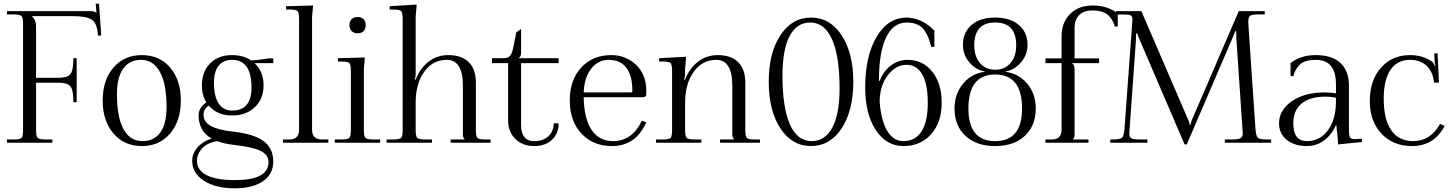

<svg xmlns="http://www.w3.org/2000/svg" viewBox="-20 -780 7939 1049"><path d="M18 0V-18H53Q89 -18 97.5 -26.5Q106 -35 106 -71V-648Q106 -684 97.5 -692.5Q89 -701 53 -701H18V-719H480Q497 -719 506 -710H507L503 -760H521L533 -586H515Q511 -654 481 -673Q451 -692 373 -692H155V-691Q177 -669 177 -639V-355H301Q347 -355 364 -374.5Q381 -394 381 -462H399V-222H381Q381 -290 364 -309Q347 -328 301 -328H177V-71Q177 -35 186 -26.5Q195 -18 231 -18H266V0Z M890 -195Q890 -320 854 -386.5Q818 -453 751 -453Q687 -453 653 -405Q619 -357 619 -266Q619 -141 654.5 -75Q690 -9 758 -9Q822 -9 856 -56.5Q890 -104 890 -195ZM600 -50.5Q541 -119 541 -231Q541 -343 600 -411Q659 -479 755 -479Q851 -479 909.5 -411Q968 -343 968 -231Q968 -119 909.5 -50.5Q851 18 755 18Q659 18 600 -50.5Z M1473 -435H1447H1371Q1420 -389 1420 -314Q1420 -240 1372.5 -194.5Q1325 -149 1247 -149Q1167 -149 1121 -203Q1092 -186 1092 -151Q1092 -78 1252 -61Q1369 -48 1421 -8.5Q1473 31 1473 103Q1473 172 1416 210.5Q1359 249 1263 249Q1158 249 1094 207.5Q1030 166 1030 98Q1030 59 1058.5 26Q1087 -7 1136 -23Q1065 -64 1065 -151Q1065 -190 1107 -221Q1083 -260 1083 -314Q1083 -388 1128 -433.5Q1173 -479 1247 -479Q1309 -479 1352 -450Q1381 -450 1447 -461H1473ZM1248 -453Q1200 -453 1174.5 -421Q1149 -389 1149 -328Q1149 -254 1174.5 -215Q1200 -176 1248 -176Q1354 -176 1354 -301Q1354 -453 1248 -453ZM1166 -9Q1110 1 1083 32Q1056 63 1056 98Q1056 150 1109 177Q1162 204 1263 204Q1447 204 1447 106Q1447 66 1404.5 44.5Q1362 23 1253 11Q1208 6 1166 -9Z M1526 0V-18H1561Q1614 -18 1614 -71V-675Q1614 -711 1605.5 -719.5Q1597 -728 1561 -728H1543V-746L1690 -750V-743Q1685 -693 1685 -689V-71Q1685 -18 1739 -18H1774V0Z M1934 -687Q1954 -687 1966 -675.5Q1978 -664 1978 -643Q1978 -623 1966.5 -610.5Q1955 -598 1934 -598Q1914 -598 1901.5 -610Q1889 -622 1889 -643Q1889 -663 1901 -675Q1913 -687 1934 -687ZM1826 -462 1973 -466V-458Q1968 -408 1968 -405V-71Q1968 -35 1977 -26.5Q1986 -18 2022 -18H2057V0H1809V-18H1844Q1880 -18 1888.5 -26.5Q1897 -35 1897 -71V-391Q1897 -427 1888.5 -435.5Q1880 -444 1844 -444H1826Z M2092 0V-18H2127Q2163 -18 2171.5 -26.5Q2180 -35 2180 -71V-675Q2180 -711 2171.5 -719.5Q2163 -728 2127 -728H2109V-746L2256 -755V-747Q2251 -697 2251 -689V-379Q2251 -356 2246 -348V-345H2251Q2275 -407 2321.5 -443Q2368 -479 2429 -479Q2502 -479 2541 -440.5Q2580 -402 2580 -328V-71Q2580 -35 2588.5 -26.5Q2597 -18 2633 -18H2660V0H2442V-18H2518V-20Q2509 -29 2509 -46V-311Q2509 -453 2421 -453Q2345 -453 2298 -388.5Q2251 -324 2251 -218V-71Q2251 -35 2260 -26.5Q2269 -18 2305 -18H2340V0Z M2827 -435V-98Q2827 -9 2899 -9Q2947 -9 2976 -35.5Q3005 -62 3005 -106H3032Q3032 -50 2995.5 -16Q2959 18 2899 18Q2835 18 2795.5 -21Q2756 -60 2756 -124V-435H2668V-462H2730Q2755 -462 2766 -474.5Q2777 -487 2783 -515L2801 -604L2827 -621V-494Q2827 -470 2814 -463V-462H3032V-435Z M3169 -275H3427Q3435 -275 3435 -284Q3435 -367 3402 -410Q3369 -453 3306 -453Q3247 -453 3209.5 -404Q3172 -355 3169 -275ZM3511 -266Q3511 -249 3493 -249H3169Q3171 -132 3212 -70.5Q3253 -9 3330 -9Q3434 -9 3487 -121L3511 -111Q3453 18 3324 18Q3220 18 3156.5 -50.5Q3093 -119 3093 -231Q3093 -343 3155.5 -411Q3218 -479 3320 -479Q3398 -479 3454.5 -426.5Q3511 -374 3511 -284Z M3564 0V-18H3599Q3635 -18 3643.5 -26.5Q3652 -35 3652 -71V-391Q3652 -427 3643.5 -435.5Q3635 -444 3599 -444H3581V-462L3728 -470V-463Q3723 -413 3723 -405V-379Q3723 -361 3718 -348V-345H3723Q3746 -406 3793 -442.5Q3840 -479 3901 -479Q3974 -479 4013 -440.5Q4052 -402 4052 -328V-71Q4052 -35 4060.5 -26.5Q4069 -18 4105 -18H4132V0H3914V-18H3990V-20Q3981 -29 3981 -46V-311Q3981 -453 3893 -453Q3817 -453 3770 -387.5Q3723 -322 3723 -218V-71Q3723 -35 3732 -26.5Q3741 -18 3777 -18H3812V0Z M4567 -297Q4567 -472 4526 -564.5Q4485 -657 4407 -657Q4333 -657 4294 -582.5Q4255 -508 4255 -368Q4255 -193 4295.5 -101Q4336 -9 4414 -9Q4488 -9 4527.5 -83Q4567 -157 4567 -297ZM4243.5 -79Q4180 -176 4180 -333Q4180 -490 4243.5 -587Q4307 -684 4411 -684Q4515 -684 4578.5 -587Q4642 -490 4642 -333Q4642 -176 4578.5 -79Q4515 18 4411 18Q4307 18 4243.5 -79Z M4932 -426Q4876 -426 4831.5 -370Q4787 -314 4786 -224Q4794 -121 4827.5 -65Q4861 -9 4916 -9Q4981 -9 5015 -62.5Q5049 -116 5049 -218Q5049 -320 5019 -373Q4989 -426 4932 -426ZM5067 -526Q5060 -554 5052.5 -573.5Q5045 -593 5030.5 -614Q5016 -635 4992 -646Q4968 -657 4934 -657Q4860 -657 4821 -575Q4782 -493 4782 -338H4786Q4808 -394 4849 -423.5Q4890 -453 4938 -453Q5022 -453 5073.5 -388.5Q5125 -324 5125 -218Q5125 -112 5067.5 -47Q5010 18 4916 18Q4822 18 4764.5 -70Q4707 -158 4707 -302Q4707 -474 4769.5 -579Q4832 -684 4934 -684Q5017 -682 5085 -613V-524H5067Z M5271 -187Q5271 -9 5417 -9Q5564 -9 5564 -187Q5564 -373 5417 -373Q5271 -373 5271 -187ZM5417 -399Q5469 -399 5500.5 -435Q5532 -471 5532 -533Q5532 -657 5417 -657Q5303 -657 5303 -533Q5303 -471 5334.5 -435Q5366 -399 5417 -399ZM5195 -187Q5195 -266 5241 -322Q5287 -378 5361 -388V-389Q5311 -398 5276 -439.5Q5241 -481 5241 -535Q5241 -603 5288 -643.5Q5335 -684 5417 -684Q5499 -684 5546.5 -643.5Q5594 -603 5594 -535Q5594 -481 5558.5 -439.5Q5523 -398 5473 -389V-388Q5547 -378 5593 -322Q5639 -266 5639 -187Q5639 -94 5579.5 -38Q5520 18 5417 18Q5314 18 5254.5 -38Q5195 -94 5195 -187Z M5692 0V-18H5727Q5780 -18 5780 -71V-435H5692V-461H5780V-582Q5780 -657 5826.5 -703.5Q5873 -750 5949 -750Q6032 -750 6087 -706V-635H6069V-643Q6053 -686 6025 -704.5Q5997 -723 5949 -723Q5902 -723 5876.5 -698Q5851 -673 5851 -626V-461H5985V-435H5838V-433Q5851 -426 5851 -402V-46Q5851 -28 5843 -20V-18H5927V0Z M6077 -719H6216L6465 -141Q6480 -108 6480 -98H6485Q6485 -111 6499 -141L6748 -719H6890V-701H6854Q6821 -701 6810.5 -694Q6800 -687 6800 -661Q6800 -658 6800.5 -651Q6801 -644 6801 -639L6839 -80Q6842 -37 6852 -27.5Q6862 -18 6903 -18H6925V0H6672V-18H6708Q6746 -18 6758 -25Q6770 -32 6770 -54Q6770 -56 6769.5 -59.5Q6769 -63 6769 -65L6735 -568Q6734 -586 6734 -609H6728Q6728 -605 6712 -568L6464 9H6452L6209 -557Q6194 -590 6194 -597H6187Q6187 -575 6186 -557L6151 -67Q6151 -64 6150.5 -58.5Q6150 -53 6150 -51Q6150 -30 6161.5 -24Q6173 -18 6213 -18H6249V0H6046V-18H6062Q6100 -18 6110.5 -28Q6121 -38 6124 -80L6166 -657Q6166 -660 6166.5 -665.5Q6167 -671 6167 -673Q6167 -691 6158 -696Q6149 -701 6117 -701H6077Z M7350 -311V-71Q7350 -40 7355.5 -30Q7361 -20 7383 -20Q7386 -20 7392.5 -20.5Q7399 -21 7403 -21L7420 -22L7421 -4L7290 9V1Q7290 -24 7286 -51.5Q7282 -79 7282 -94H7278Q7254 -42 7213 -12Q7172 18 7120 18Q7052 18 7010 -16Q6968 -50 6968 -106Q6968 -178 7037.5 -226.5Q7107 -275 7217 -275Q7251 -275 7279 -270V-320Q7279 -453 7169 -453Q7118 -453 7091 -434.5Q7064 -416 7048 -372V-364H7031V-435Q7086 -479 7168 -479Q7257 -479 7303.5 -436Q7350 -393 7350 -311ZM7120 -9Q7192 -9 7235.5 -68.5Q7279 -128 7279 -226V-246Q7249 -252 7222 -252Q7137 -252 7091.5 -214.5Q7046 -177 7046 -106Q7046 -9 7120 -9Z M7873 -92Q7815 18 7695 18Q7591 18 7527.5 -50Q7464 -118 7464 -228Q7464 -341 7525 -410Q7586 -479 7684 -479Q7752 -479 7805 -443Q7814 -436 7819 -419L7823 -420Q7818 -438 7818 -445L7816 -488L7834 -489L7842 -329L7816 -328L7815 -331Q7807 -393 7772 -423Q7737 -453 7684 -453Q7614 -453 7577 -398.5Q7540 -344 7540 -241Q7540 -128 7581 -68.5Q7622 -9 7701 -9Q7795 -9 7848 -103Z"/></svg>

Font: Foglihten068fMac
Style: Regular
Weight: 500
Designer: gluk (gluksza@wp.pl)
Foundry: gluk (gluksza@wp.pl)
Version: Version 0.68